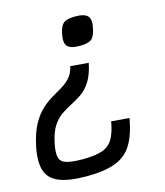

<svg xmlns="http://www.w3.org/2000/svg" viewBox="-145 -723 866 1010"><g transform="rotate(-15 288.0 -218.0)"><path d="M202 196Q105 196 51.5 174Q-2 152 -17 102Q-32 52 -14 -31Q1 -99 25 -142Q49 -185 78 -211.5Q107 -238 137 -255.5Q167 -273 193.5 -289Q220 -305 239.5 -327Q259 -349 267 -386L366 -378Q353 -316 330.5 -280.5Q308 -245 280 -225.5Q252 -206 223 -191.5Q194 -177 166.5 -158.5Q139 -140 117 -107Q95 -74 83 -15Q73 33 79 59Q85 85 115 94.5Q145 104 205 104Q273 104 311.5 90.5Q350 77 370 43Q390 9 400 -50L498 -42Q482 48 449.5 100Q417 152 357.5 174Q298 196 202 196ZM344 -476Q293 -476 276.5 -495.5Q260 -515 270 -562Q278 -603 296.5 -617.5Q315 -632 360 -632Q411 -632 428 -612.5Q445 -593 434 -546Q426 -505 407.5 -490.5Q389 -476 344 -476Z"/></g></svg>

Font: Victor Mono Thin
Style: Bold Italic
Weight: 700
Italic angle: -12°
Monospace: yes
Version: Version 1.561;gftools[0.9.30]